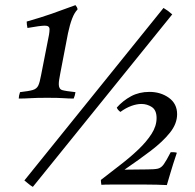

<svg xmlns="http://www.w3.org/2000/svg" viewBox="-20 -719 760 748"><path d="M53 -335Q53 -345 58 -360Q93 -364 108 -368.5Q123 -373 129 -385.5Q135 -398 140 -426L171 -584Q172 -590 172.5 -595.5Q173 -601 173 -605Q173 -619 155 -619Q137 -619 87 -610Q84 -624 84 -635Q140 -651 181.5 -665.5Q223 -680 274 -699Q277 -695 279.5 -691Q282 -687 282 -682Q270 -670 261 -646.5Q252 -623 245 -590L215 -434Q212 -418 210.5 -408.5Q209 -399 209 -391Q209 -372 222.5 -368Q236 -364 274 -360Q272 -346 267 -335Q248 -335 228 -336.5Q208 -338 164 -338Q122 -338 99 -336.5Q76 -335 53 -335ZM651 -663 108 9Q99 4 91.5 -2.5Q84 -9 75 -16L617 -688Q627 -682 634.5 -676.5Q642 -671 651 -663ZM630 2Q590 0 548 0Q506 0 470 0Q433 0 410.5 0Q388 0 375 1Q374 -4 373.5 -9Q373 -14 373 -18Q410 -47 448.5 -76.5Q487 -106 519 -136.5Q551 -167 570.5 -197.5Q590 -228 590 -259Q590 -290 571.5 -302Q553 -314 531 -314Q513 -314 492 -306.5Q471 -299 449 -283Q438 -291 435 -300Q459 -327 490.5 -344Q522 -361 562 -361Q606 -361 638 -338Q670 -315 670 -274Q670 -237 642 -202Q614 -167 568 -132Q522 -97 465 -58L554 -59Q582 -59 595 -62Q608 -65 618 -79Q628 -93 645 -126Q650 -126 656 -126Q662 -126 669 -124Q652 -73 644.5 -47Q637 -21 630 2Z"/></svg>

Font: Tiro Bangla
Style: Italic
Weight: 400
Italic angle: -11°
Designer: Bangla: John Hudson & Fiona Ross, assisted by Neelakash Kshetrimayum. Latin: John Hudson with Paul Hanslow, assisted by 
Foundry: Tiro Typeworks Ltd.
Version: Version 1.60